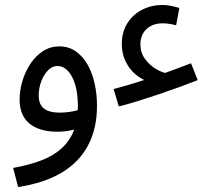

<svg xmlns="http://www.w3.org/2000/svg" viewBox="-20 -524 850 774"><path d="M583 -193Q561 -200 540.5 -213.5Q520 -227 504.5 -247Q489 -267 480 -292Q471 -317 471 -346Q471 -395 493.5 -430.5Q516 -466 553.5 -485Q591 -504 635 -504Q651 -504 668.5 -500.5Q686 -497 703 -492L690 -422Q676 -426 661.5 -428Q647 -430 636 -430Q608 -430 587.5 -419Q567 -408 556.5 -389Q546 -370 546 -345Q546 -312 564.5 -286.5Q583 -261 609.5 -245.5Q636 -230 659 -227ZM459 -95 438 -165Q480 -176 533 -192.5Q586 -209 642.5 -229Q699 -249 750 -269L777 -201Q747 -189 706 -174Q665 -159 620.5 -144Q576 -129 534 -116Q492 -103 459 -95ZM53 230 33 153Q99 141 148 122Q197 103 229.5 73Q262 43 278 1Q294 -41 294 -96Q294 -128 289 -157Q284 -186 273 -209Q262 -232 246.5 -245Q231 -258 212 -258Q191 -258 174 -241Q157 -224 146.5 -196.5Q136 -169 136 -138Q136 -115 145.5 -99.5Q155 -84 174 -77Q193 -70 221 -70Q247 -70 273 -75Q299 -80 318 -90L322 -23Q300 -6 270.5 0.5Q241 7 212 7Q173 7 144.5 -2Q116 -11 97 -27.5Q78 -44 68.5 -68Q59 -92 59 -121Q59 -160 70.5 -198Q82 -236 103 -267.5Q124 -299 153.5 -318Q183 -337 219 -337Q257 -337 285.5 -317Q314 -297 333 -263.5Q352 -230 361.5 -187Q371 -144 371 -97Q371 -6 335 62Q299 130 228.5 172Q158 214 53 230Z"/></svg>

Font: Noto Sans Arabic SemiCondensed
Style: Regular
Weight: 400
Width: 4
Designer: Monotype Design Team, Nadine Chahine, Nizar Qandah and Khaled Hosny
Foundry: Monotype Imaging Inc.
Version: Version 2.012